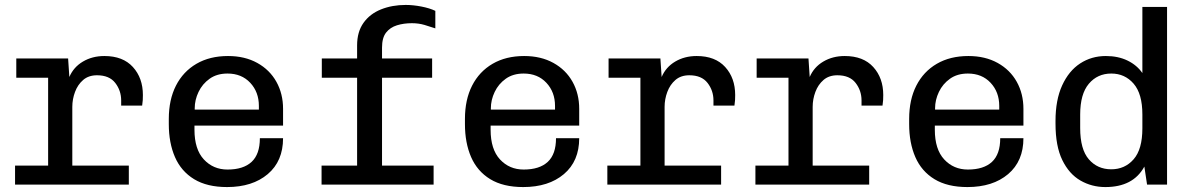

<svg xmlns="http://www.w3.org/2000/svg" viewBox="-20 -748 4840 778"><path d="M41 0V-77H175V-433H46V-511H256L261 -436Q278 -476 316 -498.5Q354 -521 403 -521Q478 -521 518.5 -476.5Q559 -432 559 -363Q559 -352 558.5 -342.5Q558 -333 556 -320H471V-341Q471 -381 447 -412Q423 -443 373 -443Q339 -443 317 -424Q295 -405 284 -375.5Q273 -346 273 -315V-77H502V0Z M900 10Q819 10 766.5 -22Q714 -54 689 -111.5Q664 -169 664 -245V-266Q664 -344 693 -401Q722 -458 776 -489.5Q830 -521 904 -521Q972 -521 1022.5 -493Q1073 -465 1100 -416.5Q1127 -368 1127 -307V-239H768V-222Q768 -143 806 -102Q844 -61 902 -61Q966 -61 999.5 -92Q1033 -123 1033 -188H1127Q1127 -95 1065 -42.5Q1003 10 900 10ZM769 -304H1029V-319Q1029 -375 994 -412.5Q959 -450 902 -450Q859 -450 829.5 -429Q800 -408 784.5 -375.5Q769 -343 769 -309Z M1283 0V-77H1427V-433H1284V-511H1427V-564Q1427 -619 1453 -655.5Q1479 -692 1524 -710Q1569 -728 1624 -728Q1654 -728 1687.5 -721.5Q1721 -715 1744 -704V-633Q1724 -640 1700 -647Q1676 -654 1649 -654Q1616 -654 1588.5 -645.5Q1561 -637 1544.5 -616Q1528 -595 1528 -555V-511H1731V-433H1528V-77H1737V0Z M2100 10Q2019 10 1966.5 -22Q1914 -54 1889 -111.5Q1864 -169 1864 -245V-266Q1864 -344 1893 -401Q1922 -458 1976 -489.5Q2030 -521 2104 -521Q2172 -521 2222.5 -493Q2273 -465 2300 -416.5Q2327 -368 2327 -307V-239H1968V-222Q1968 -143 2006 -102Q2044 -61 2102 -61Q2166 -61 2199.5 -92Q2233 -123 2233 -188H2327Q2327 -95 2265 -42.5Q2203 10 2100 10ZM1969 -304H2229V-319Q2229 -375 2194 -412.5Q2159 -450 2102 -450Q2059 -450 2029.5 -429Q2000 -408 1984.5 -375.5Q1969 -343 1969 -309Z M2441 0V-77H2575V-433H2446V-511H2656L2661 -436Q2678 -476 2716 -498.5Q2754 -521 2803 -521Q2878 -521 2918.5 -476.5Q2959 -432 2959 -363Q2959 -352 2958.5 -342.5Q2958 -333 2956 -320H2871V-341Q2871 -381 2847 -412Q2823 -443 2773 -443Q2739 -443 2717 -424Q2695 -405 2684 -375.5Q2673 -346 2673 -315V-77H2902V0Z M3041 0V-77H3175V-433H3046V-511H3256L3261 -436Q3278 -476 3316 -498.5Q3354 -521 3403 -521Q3478 -521 3518.5 -476.5Q3559 -432 3559 -363Q3559 -352 3558.5 -342.5Q3558 -333 3556 -320H3471V-341Q3471 -381 3447 -412Q3423 -443 3373 -443Q3339 -443 3317 -424Q3295 -405 3284 -375.5Q3273 -346 3273 -315V-77H3502V0Z M3900 10Q3819 10 3766.5 -22Q3714 -54 3689 -111.5Q3664 -169 3664 -245V-266Q3664 -344 3693 -401Q3722 -458 3776 -489.5Q3830 -521 3904 -521Q3972 -521 4022.5 -493Q4073 -465 4100 -416.5Q4127 -368 4127 -307V-239H3768V-222Q3768 -143 3806 -102Q3844 -61 3902 -61Q3966 -61 3999.5 -92Q4033 -123 4033 -188H4127Q4127 -95 4065 -42.5Q4003 10 3900 10ZM3769 -304H4029V-319Q4029 -375 3994 -412.5Q3959 -450 3902 -450Q3859 -450 3829.5 -429Q3800 -408 3784.5 -375.5Q3769 -343 3769 -309Z M4459 10Q4404 10 4358 -16.5Q4312 -43 4284.5 -99.5Q4257 -156 4257 -247V-258Q4257 -343 4284 -402Q4311 -461 4357 -491Q4403 -521 4461 -521Q4511 -521 4549 -502.5Q4587 -484 4609 -452V-720H4709V0H4628L4617 -73Q4572 10 4459 10ZM4483 -62Q4538 -62 4573.5 -102.5Q4609 -143 4609 -228V-284Q4609 -368 4573.5 -409Q4538 -450 4483 -450Q4427 -450 4392 -408.5Q4357 -367 4357 -284V-229Q4357 -143 4392 -102.5Q4427 -62 4483 -62Z"/></svg>

Font: Chivo Mono
Style: Regular
Weight: 400
Monospace: yes
Designer: Hector Gatti
Foundry: Omnibus-Type
Version: Version 1.008; ttfautohint (v1.8.4.7-5d5b)